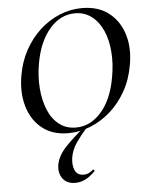

<svg xmlns="http://www.w3.org/2000/svg" viewBox="-60 -684 774 1008"><g transform="rotate(-5 327.0 -180.5)"><path d="M282 12Q199 12 144.5 -31.5Q90 -75 68.5 -149Q47 -223 63 -313Q75 -383 107 -442Q139 -501 186 -544.5Q233 -588 290.5 -612Q348 -636 410 -636Q496 -636 551.5 -592.5Q607 -549 629 -476Q651 -403 634 -313Q621 -238 586.5 -178Q552 -118 504 -76Q456 -34 399 -11Q342 12 282 12ZM325 -14Q401 -14 458.5 -79.5Q516 -145 536 -260Q549 -331 544 -394Q539 -457 517.5 -506Q496 -555 458.5 -583.5Q421 -612 371 -612Q294 -612 237 -546Q180 -480 160 -366Q148 -298 153 -235Q158 -172 178.5 -122Q199 -72 236 -43Q273 -14 325 -14ZM296 275Q251 275 229.5 245Q208 215 215 172Q224 124 267.5 78.5Q311 33 370 -14L379 -7Q347 29 322.5 64.5Q298 100 291 141Q285 181 297.5 208.5Q310 236 343 236Q359 236 371.5 229.5Q384 223 394 214Q396 212 399.5 216.5Q403 221 401 223Q373 251 348 263Q323 275 296 275Z"/></g></svg>

Font: Cormorant Light SemiBold
Style: Italic
Weight: 600
Italic angle: -10°
Version: Version 4.000